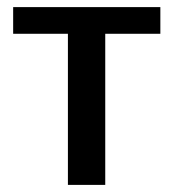

<svg xmlns="http://www.w3.org/2000/svg" viewBox="-20 -520 488 540"><path d="M171 0H276V-425H431V-500H17V-425H171Z"/></svg>

Font: Perun Medium
Style: Regular
Weight: 500
Foundry: Copyright (c) Stefan Peev, Context Ltd, 2016
Version: Version 1.089